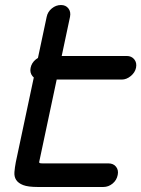

<svg xmlns="http://www.w3.org/2000/svg" viewBox="-20 -745 563 765"><path d="M412 -94Q432 -94 442.5 -80.5Q453 -67 449 -48Q445 -27 428.5 -13.5Q412 0 392 0H130Q92 0 72.5 -7.5Q53 -15 44.5 -28Q36 -41 37.5 -59.5Q39 -78 43 -99L166 -678Q170 -698 186.5 -711.5Q203 -725 223 -725Q242 -725 252.5 -711.5Q263 -698 259 -678L136 -99Q136 -97 138 -95.5Q140 -94 150 -94ZM140 -428Q120 -428 109 -442Q98 -456 102 -475Q106 -495 123 -508.5Q140 -522 160 -522H485Q504 -522 515 -508.5Q526 -495 522 -475Q518 -456 501 -442Q484 -428 465 -428Z"/></svg>

Font: VDS
Style: Italic
Weight: 400
Designer: artmaker
Foundry: artmaker
Version: Version 1.000 2009 initial release